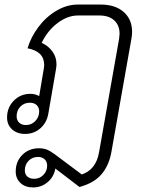

<svg xmlns="http://www.w3.org/2000/svg" viewBox="-20 -578 655 843"><path d="M560 -438Q560 -425 557 -408L469 90Q458 150 425 188Q392 226 329 243L223 162Q217 198 189.5 221.5Q162 245 125 245Q91 245 70 225.5Q49 206 49 175Q49 131 78 102Q107 73 151 73Q171 73 186 79Q201 85 220 99L339 188Q402 167 415 90L503 -408Q505 -424 505 -430Q505 -467 481.5 -488.5Q458 -510 417 -510H322Q277 -510 233 -477Q189 -444 163 -390Q193 -376 210.5 -351.5Q228 -327 228 -296Q228 -289 226 -275L192 -78Q185 -39 157 -14.5Q129 10 90 10Q55 10 33 -10Q11 -30 11 -62Q11 -106 40.5 -136Q70 -166 114 -166Q135 -166 152 -156L172 -275Q174 -287 174 -293Q174 -352 101 -366Q115 -414 148 -458.5Q181 -503 227 -530.5Q273 -558 322 -558H422Q486 -558 523 -525.5Q560 -493 560 -438ZM152 -89Q152 -106 141 -116.5Q130 -127 111 -127Q86 -127 69.5 -110Q53 -93 53 -68Q53 -50 64 -39.5Q75 -29 94 -29Q118 -29 135 -46.5Q152 -64 152 -89ZM187 149Q187 132 176 121.5Q165 111 147 111Q122 111 105.5 128Q89 145 89 170Q89 187 100 197Q111 207 130 207Q154 207 170.5 190Q187 173 187 149Z"/></svg>

Font: Bai Jamjuree Light
Style: Italic
Weight: 300
Italic angle: -10°
Version: Version 1.000; ttfautohint (v1.6)